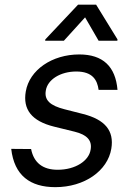

<svg xmlns="http://www.w3.org/2000/svg" viewBox="-20 -784 563 816"><path d="M399.1 -402H479.4C470.9 -501.4 417.6 -552.6 316.8 -552.6C201.7 -552.6 105.1 -487.2 89.5 -394.9C76.7 -319.6 113.6 -269.5 210.2 -245.7L296.9 -224.4C350.9 -211.3 372.2 -186.1 365.1 -147.7C358 -100.9 301.1 -62.5 225.1 -62.5C161.9 -62.5 123.6 -92.3 112.2 -150.6L27.7 -151.3C40.5 -38.4 108 11.4 215.2 11.4C339.5 11.4 437.5 -58.2 453.1 -152C465.9 -228.7 426.1 -275.9 332.4 -299.7L254.3 -319.6C193.2 -335.2 167.6 -358 174.7 -399.1C181.8 -446 237.2 -480.1 304 -480.1C373.6 -480.1 393.5 -443.9 399.1 -402ZM171.9 -610.8H251.4L341.6 -710.2L399.1 -610.8H478.7L479.4 -616.5L388.5 -764.2H311.8L172.6 -616.5Z"/></svg>

Font: Margiela Sans
Style: Italic
Weight: 400
Italic angle: -9.39999°
Designer: Stefan Endress, Andreas Faust
Version: Version 1.100;FEAKit 1.0